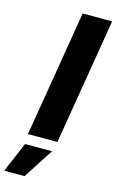

<svg xmlns="http://www.w3.org/2000/svg" viewBox="-206 -783 650 1069"><g transform="rotate(15 118.5 -249.0)"><path d="M300.8 -727.5 180.2 0H10.3L130.9 -727.5ZM-64.5 231 9.3 57.6H164.6L52.7 231Z"/></g></svg>

Font: Inter 16pt ExtraBold
Style: Italic
Weight: 800
Italic angle: -9.3988°
Version: Version 4.001;git-66647c0bb